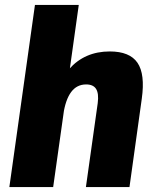

<svg xmlns="http://www.w3.org/2000/svg" viewBox="-20 -760 635 780"><path d="M377 -341Q382 -380 370.5 -398.5Q359 -417 330 -417Q292 -417 269 -386Q246 -355 237 -294L171 -221L177 -267Q197 -407 260.5 -479Q324 -551 426 -551Q507 -551 538.5 -505Q570 -459 556 -359L506 0H329ZM122 -740H300L251 -390L196 0H18Z"/></svg>

Font: Pathway Extreme Condensed ExtraBold
Style: Italic
Weight: 800
Width: 3
Italic angle: -8°
Version: Version 1.001;gftools[0.9.26]